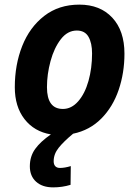

<svg xmlns="http://www.w3.org/2000/svg" viewBox="-20 -574 596 830"><path d="M212 123Q212 137 219 144.5Q226 152 239 152Q260 152 286 144L285 225Q249 236 210 236Q163 236 136 211.5Q109 187 109 145Q109 102 132 70Q155 38 200 7Q128 -5 86 -59Q44 -113 44 -197Q44 -294 76 -375Q108 -456 171 -505Q234 -554 323 -554Q413 -554 465.5 -497.5Q518 -441 518 -342Q518 -259 493 -185.5Q468 -112 418 -61.5Q368 -11 296 4Q255 38 233.5 65Q212 92 212 123ZM183 -197Q183 -103 252 -103Q289 -103 318 -136Q347 -169 362.5 -224Q378 -279 378 -343Q378 -388 362.5 -415Q347 -442 312 -442Q272 -442 243 -404.5Q214 -367 198.5 -310Q183 -253 183 -197Z"/></svg>

Font: Noto Sans Display
Style: Bold Italic
Weight: 700
Italic angle: -12°
Designer: Monotype Design team
Foundry: Monotype Imaging Inc.
Version: Version 1.000